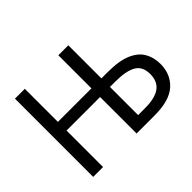

<svg xmlns="http://www.w3.org/2000/svg" viewBox="-140 -976 1239 1239"><g transform="rotate(-45 479.0 -357.0)"><path d="M97 0V-714H187V-412H493V-714H584V-412H642Q747 -412 808 -385Q869 -358 894.5 -312Q920 -266 920 -209Q920 -115 857 -57.5Q794 0 658 0H493V-333H187V0ZM584 -77H647Q739 -77 783 -109.5Q827 -142 827 -209Q827 -278 779 -306Q731 -334 632 -334H584Z"/></g></svg>

Font: Noto IKEA Arabic
Style: Regular
Weight: 400
Designer: Monotype Design Team
Foundry: Monotype Imaging Inc.
Version: Version 1.200